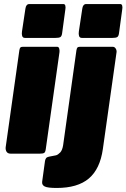

<svg xmlns="http://www.w3.org/2000/svg" viewBox="-20 -762 627 952"><path d="M207 -23Q205 -7 198.5 -3.5Q192 0 175 0H34Q19 0 13 -9Q7 -18 8 -31L76 -513Q78 -524 81.5 -527Q85 -530 94 -530H263Q271 -530 273.5 -521.5Q276 -513 275 -504ZM288 -597Q286 -582 279 -578Q272 -574 255 -574H104Q93 -574 90 -583.5Q87 -593 89 -606L106 -719Q109 -742 126 -742H294Q302 -742 304 -733.5Q306 -725 304 -715ZM490 -23Q476 76 420.5 123Q365 170 261 170Q216 170 201.5 162.5Q187 155 189 139L203 37Q204 29 208 23Q212 17 222 15L258 8Q268 5 278.5 -6Q289 -17 293 -42L359 -513Q361 -524 364.5 -527Q368 -530 377 -530H539Q548 -530 553.5 -521.5Q559 -513 558 -504L490 -23ZM570 -597Q568 -582 561 -578Q554 -574 537 -574H386Q375 -574 372 -583.5Q369 -593 371 -606L388 -719Q391 -742 408 -742H576Q584 -742 586 -733.5Q588 -725 586 -715Z"/></svg>

Font: Libre Franklin Black
Style: Italic
Weight: 900
Italic angle: -8°
Designer: Pablo Impallari, Rodrigo Fuenzalida, Nhung Nguyen
Foundry: Impallari Type
Version: Version 3.000